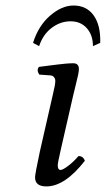

<svg xmlns="http://www.w3.org/2000/svg" viewBox="-20 -665 383 695"><path d="M245.1 -320.3 200.2 -124Q189 -75.2 189 -66.9Q189 -49.8 199.2 -49.8Q207 -49.8 226.3 -64.2Q245.6 -78.6 264.2 -100.1Q281.2 -100.1 287.1 -83Q214.8 9.8 147.9 9.8Q106.9 9.8 106.9 -22.9Q106.9 -34.7 124 -115.2L170.9 -320.8Q180.2 -358.4 180.2 -372.1Q180.2 -379.9 175.5 -385.7Q170.9 -391.6 162.1 -392.1L122.1 -395Q111.3 -411.6 121.1 -422.9L154.3 -427.2L189.5 -431.6Q201.7 -433.1 217.8 -434.6Q233.9 -436 245.1 -436Q265.6 -436 265.6 -415Q265.6 -407.2 262.7 -393.6Q259.8 -379.9 253.9 -356.4Q248 -333 245.1 -320.3ZM316.4 -498Q316.4 -538.1 294.2 -563Q272 -587.9 235.4 -587.9Q198.7 -587.9 167.2 -564.2Q135.7 -540.5 121.6 -498L99.6 -509.8Q118.7 -571.3 161.1 -608.2Q203.6 -645 246.1 -645Q293.5 -645 319.1 -609.1Q344.7 -573.2 342.8 -509.8Z"/></svg>

Font: Linux Libertine G
Style: Italic
Weight: 400
Italic angle: -12°
Designer: Philipp H. Poll
Foundry: Philipp H. Poll
Version: Version 5.1.3